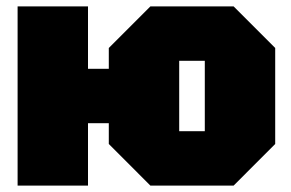

<svg xmlns="http://www.w3.org/2000/svg" viewBox="-20 -580 910 600"><path d="M35 0V-560H255V-365H320V-430L450 -560H710L840 -430V-130L710 0H450L320 -130V-195H255V0ZM540 -170H620V-390H540Z"/></svg>

Font: Tektur SemiCondensed Black
Style: Regular
Weight: 900
Width: 4
Designer: Adam Jagosz
Foundry: Adam Jagosz
Version: Version 1.005;gftools[0.9.30]